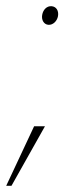

<svg xmlns="http://www.w3.org/2000/svg" viewBox="-60 -478 268 619"><path d="M96 -398C111 -397 124 -410 127 -426C130 -444 121 -457 106 -458C91 -459 79 -447 76 -430C73 -413 82 -399 96 -398ZM-40 121H-23L85 -71H50Z"/></svg>

Font: Fixel Text 20240404 Thin
Style: Italic
Weight: 100
Width: 4
Italic angle: -10°
Designer: AlfaBravo + MacPaw
Foundry: Kyrylo Tkachov, Marchela Mozhyna, Serhii Makarenko, Maria Weinstein, Zakhar Kryvoshyya
Version: Version 1.211;Glyphs 3.2 (3225)